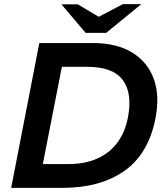

<svg xmlns="http://www.w3.org/2000/svg" viewBox="-20 -908 805 928"><path d="M34 0 170 -700H428Q544 -700 619 -654Q694 -608 723.5 -526Q753 -444 731 -334Q697 -163 580.5 -81.5Q464 0 282 0ZM187 -115H310Q389 -115 448.5 -141Q508 -167 546 -217Q584 -267 598 -339Q621 -456 574 -520.5Q527 -585 402 -585H279ZM394 -749 427 -811 574 -888H663L493 -749ZM394 -749 277 -887H356L484 -811L493 -749Z"/></svg>

Font: REM Medium
Style: Italic
Weight: 500
Italic angle: -11°
Designer: Octavio Pardo
Foundry: Ashler Design
Version: Version 1.005;gftools[0.9.28]